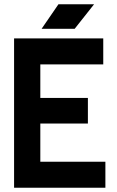

<svg xmlns="http://www.w3.org/2000/svg" viewBox="-20 -880 550 900"><path d="M464 -700H46V0H474V-122H169V-301H392V-421H169V-578H464ZM175 -745H330L421 -860H254Z"/></svg>

Font: Fervojo
Style: Bold
Weight: 700
Designer: kohakuno
Version: ver.1.0